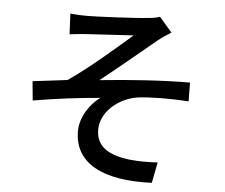

<svg xmlns="http://www.w3.org/2000/svg" viewBox="-56 -840 1111 949"><g transform="rotate(5 500.0 -365.0)"><path d="M257 -753 262 -651C287 -654 318 -657 344 -659C385 -662 535 -670 578 -673C515 -618 371 -492 272 -425C221 -419 154 -410 100 -404L109 -309C219 -328 342 -343 441 -351C396 -319 345 -252 345 -178C345 -21 484 56 731 45L751 -58C715 -55 662 -54 606 -60C516 -72 444 -104 444 -194C444 -282 531 -355 624 -369C684 -377 781 -378 877 -372L876 -465C744 -465 572 -453 429 -438C504 -497 627 -600 699 -659C716 -673 746 -693 763 -703L700 -776C687 -771 667 -767 640 -765C581 -758 385 -749 343 -749C311 -749 284 -750 257 -753Z"/></g></svg>

Font: Noto Sans CJK JP Medium
Style: Regular
Weight: 500
Designer: Ryoko NISHIZUKA (kana & ideographs); Paul D. Hunt (Latin, Greek & Cyrillic); Wenlong ZHANG (bopomofo); Sandoll Communica
Foundry: Adobe Systems Incorporated
Version: Version 1.004;PS 1.004;hotconv 1.0.82;makeotf.lib2.5.63406